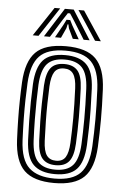

<svg xmlns="http://www.w3.org/2000/svg" viewBox="-55 -816 554 864"><g transform="rotate(5 222.0 -383.5)"><path d="M222.4 9Q129.7 9 86.9 -32.7Q44.2 -74.3 39.6 -170.2Q37.3 -220.1 36.6 -263.3Q35.8 -306.4 36.6 -347.3Q37.3 -388.2 39.4 -430.5Q44.5 -524.8 86.3 -566.9Q128.1 -609 222.4 -609Q315.8 -609 357.8 -567Q399.9 -525 404.5 -430.2Q408 -354.3 407.8 -293.2Q407.6 -232.2 404.7 -170.1Q399.7 -74.2 357.3 -32.6Q314.8 9 222.4 9ZM222.4 -11.1Q303.2 -11.1 339.2 -48.9Q375.3 -86.7 379.7 -171.4Q382.7 -233 382.9 -292.1Q383.1 -351.2 379.6 -429.2Q375.6 -513.1 339.5 -551Q303.5 -588.9 222.4 -588.9Q141.1 -588.9 104.9 -551.1Q68.7 -513.3 64.3 -428.5Q62.5 -391 61.6 -351.7Q60.8 -312.5 61.4 -268.1Q62.1 -223.7 64.5 -170.4Q68.7 -82.1 107.5 -46.6Q146.2 -11.1 222.4 -11.1ZM222.4 -31.2Q157.7 -31.2 125.3 -62.9Q92.9 -94.7 89.2 -173.4Q87.3 -217.5 86.6 -261Q85.9 -304.5 86.5 -346.1Q87.2 -387.8 89 -426.3Q93.1 -501.5 123.4 -535.2Q153.8 -568.8 222.4 -568.8Q287 -568.8 319 -537.2Q351 -505.7 354.6 -429.1Q356.8 -379.7 357.5 -336.5Q358.2 -293.2 357.5 -253.4Q356.9 -213.6 355 -174.4Q351.1 -97 320.1 -64.1Q289.2 -31.2 222.4 -31.2ZM222.4 -51.3Q276.1 -51.3 301.4 -79.8Q326.7 -108.3 330.1 -175.2Q332.6 -226.9 332.9 -289.6Q333.2 -352.2 329.9 -425.9Q326.8 -493.1 301 -520.9Q275.3 -548.7 222.4 -548.7Q168.3 -548.7 143 -520.3Q117.7 -492 114 -425.5Q112.4 -391.6 111.7 -352.3Q110.9 -313.1 111.4 -268.6Q111.9 -224.1 114.2 -174.2Q117.4 -106.5 143.6 -78.9Q169.8 -51.3 222.4 -51.3ZM222.4 -71.5Q182 -71.5 161.9 -95Q141.8 -118.5 139.2 -175.4Q137.2 -220.7 136.5 -261.9Q135.8 -303.1 136.5 -343.1Q137.2 -383.1 139 -424.4Q142 -480.3 161.3 -504.4Q180.7 -528.5 222.4 -528.5Q261.8 -528.5 282.1 -505.6Q302.3 -482.7 304.9 -425.2Q307.9 -356.8 308 -295.1Q308 -233.4 305.1 -176.2Q302.3 -119.7 282.8 -95.6Q263.3 -71.5 222.4 -71.5ZM222.4 -91.6Q251.9 -91.6 264.9 -112.3Q278 -133.1 280.1 -177.5Q282.7 -231 283 -290.3Q283.3 -349.6 280 -424Q278.2 -467.8 264.8 -488.1Q251.5 -508.4 222.4 -508.4Q192.5 -508.4 179.4 -487.9Q166.3 -467.3 163.9 -423.1Q162.1 -383.3 161.5 -345.1Q160.8 -307 161.5 -265.9Q162.1 -224.9 164.1 -176.2Q166.1 -130.4 180.1 -111Q194.2 -91.6 222.4 -91.6ZM68.9 -644.8 156.2 -776.1H181.5L95.1 -644.8ZM119.6 -644.8 202.8 -776.1H242.7L325.9 -644.8H298.9L248.1 -726.6L227.8 -757.7H217.7L197.4 -726.5L146.6 -644.8ZM169.5 -644.8 202.6 -704 214.5 -727.8H231L243 -704L276.8 -644.8H249.9L228.5 -690.1L224.6 -707.7H221L217.2 -690.1L196.5 -644.8ZM350.4 -644.8 264 -776.1H289.4L376.6 -644.8Z"/></g></svg>

Font: Big Shoulders Inline Thin
Style: Regular
Weight: 100
Designer: Patric King
Foundry: XO Type Co
Version: Version 2.002